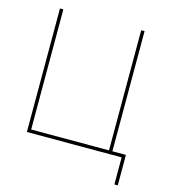

<svg xmlns="http://www.w3.org/2000/svg" viewBox="-127 -833 977 1096"><g transform="rotate(15 361.0 -285.0)"><path d="M591 -20H671V160H651V0H91V-730H111V-20H571V-730H591Z"/></g></svg>

Font: M PLUS 1p Thin
Style: Regular
Weight: 250
Version: Version 1.062